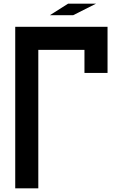

<svg xmlns="http://www.w3.org/2000/svg" viewBox="-20 -1020 665 1040"><path d="M250 -937.5 348.6 -1000H500L376 -937.5ZM187.5 0H62.5V-875H562.5V-625H437.5V-750H187.5Z"/></svg>

Font: Oldtimer
Style: Regular
Weight: 400
Designer: GGBotNet
Foundry: GGBotNet
Version: 1.00